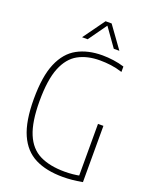

<svg xmlns="http://www.w3.org/2000/svg" viewBox="-171 -1036 895 1132"><g transform="rotate(20 276.5 -469.5)"><path d="M366 5Q262.5 5 192 -30.5Q121.5 -66 85.2 -147.8Q49 -229.5 49 -369Q49 -511.5 84.5 -594.5Q120 -677.5 185.8 -713.2Q251.5 -749 342 -749Q376 -749 412 -744Q448 -739 480 -729V-695Q442.5 -707 408 -711.5Q373.5 -716 339 -716Q259.5 -716 202.8 -684.8Q146 -653.5 115.5 -578Q85 -502.5 85 -369Q85 -239 116 -164.5Q147 -90 209.5 -59Q272 -28 366 -28Q392.5 -28 417.2 -30.5Q442 -33 466 -38L455 -20V-360H489V-7Q452.5 -0.5 424 2.2Q395.5 5 366 5ZM192 -808 290 -944H328L426 -808H391L305 -929H313L227 -808Z"/></g></svg>

Font: Encode Sans SC Condensed Thin
Style: Regular
Weight: 100
Width: 3
Designer: Multiple Designers
Foundry: Impallari Type
Version: Version 3.002